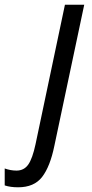

<svg xmlns="http://www.w3.org/2000/svg" viewBox="-148 -556 393 816"><path d="M-128 232V160Q-103 169 -78 169Q-46 169 -28 143.5Q-10 118 3 57L128 -536H210L83 64Q65 152 31 196Q-3 240 -71 240Q-104 240 -128 232Z"/></svg>

Font: Noto Sans UI Narrow
Style: Italic
Weight: 400
Width: 4
Italic angle: -12°
Designer: Monotype Design Team
Foundry: Monotype Imaging Inc.
Version: Version 1.001